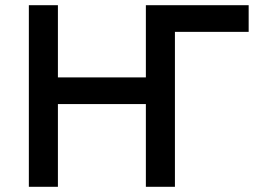

<svg xmlns="http://www.w3.org/2000/svg" viewBox="-20 -720 1005 740"><path d="M654.2 -597.2 542.2 -700H938.4V-597.2ZM91.2 0V-700H203.2V-421.8H542.2V-700H654.2V0H542.2V-319H203.2V0Z"/></svg>

Font: Geologica-Sharp
Style: Regular
Weight: 100
Designer: Sindre Bremnes, Frode Helland
Foundry: Monokrom Skriftforlag AS
Version: Version 1.010;gftools[0.9.28]